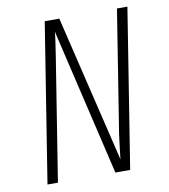

<svg xmlns="http://www.w3.org/2000/svg" viewBox="-82 -800 764 869"><g transform="rotate(-10 300.0 -365.0)"><path d="M66 0 182 -730H249L411 -55Q413 -75 416 -99Q419 -123 421.5 -143Q424 -163 425 -170L514 -730H562L446 0H378L219 -675Q218 -661 213.5 -629.5Q209 -598 203 -560L114 0Z"/></g></svg>

Font: JetBrains Mono Thin
Style: Italic
Weight: 100
Italic angle: -9°
Monospace: yes
Designer: Philipp Nurullin, Konstantin Bulenkov
Foundry: JetBrains
Version: Version 2.305; ttfautohint (v1.8.4.7-5d5b)